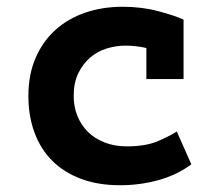

<svg xmlns="http://www.w3.org/2000/svg" viewBox="-20 -534 640 568"><path d="M546 -48Q505 -17 450 -1.5Q395 14 335 14Q270 14 219.5 -5Q169 -24 134.5 -58.5Q100 -93 82 -142Q64 -191 64 -250Q64 -313 85 -362Q106 -411 143.5 -445Q181 -479 232 -496.5Q283 -514 343 -514Q399 -514 448 -501Q497 -488 523 -476V-300H413V-392Q382 -399 351 -399Q323 -399 295.5 -390.5Q268 -382 246.5 -363.5Q225 -345 211.5 -317Q198 -289 198 -250Q198 -218 209 -191Q220 -164 240 -144Q260 -124 289.5 -112.5Q319 -101 355 -101Q412 -101 448.5 -117Q485 -133 503 -145Z"/></svg>

Font: PT Mono
Style: Bold
Weight: 700
Monospace: yes
Designer: A.Korolkova, I.Chaeva
Foundry: ParaType Ltd
Version: Version 1.000 OFL